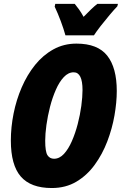

<svg xmlns="http://www.w3.org/2000/svg" viewBox="-20 -947 620 977"><path d="M243.2 9.8Q136.7 9.8 85.9 -48.6Q35.2 -106.9 35.2 -231.9Q35.2 -299.3 49.1 -369.1Q63 -439 90.6 -502.7Q118.2 -566.4 158.4 -616.5Q198.7 -666.5 251.7 -695.8Q304.7 -725.1 369.1 -725.1Q477.1 -725.1 525.6 -663.8Q574.2 -602.5 574.2 -483.9Q574.2 -426.3 562.5 -359.4Q550.8 -292.5 525.9 -227.3Q501 -162.1 461.9 -108.4Q422.9 -54.7 368.7 -22.5Q314.5 9.8 243.2 9.8ZM254.9 -139.2Q282.7 -139.2 305.4 -163.8Q328.1 -188.5 345.7 -228.8Q363.3 -269 375.5 -315.9Q387.7 -362.8 393.8 -408.4Q399.9 -454.1 399.9 -488.8Q399.9 -579.1 355 -579.1Q327.6 -579.1 304.7 -554.7Q281.7 -530.3 264.2 -490.2Q246.6 -450.2 234.6 -403.6Q222.7 -356.9 216.3 -311.3Q210 -265.6 210 -231Q210 -174.8 221.7 -157Q233.4 -139.2 254.9 -139.2ZM313 -767.1Q304.2 -799.3 289.1 -839.8Q273.9 -880.4 258.3 -913.1L261.2 -927.2H360.4Q370.6 -915 382.3 -898.7Q394 -882.3 405.3 -861.3Q426.8 -883.8 444.1 -900.1Q461.4 -916.5 475.1 -927.2H580.1L577.1 -915Q561.5 -898.9 537.8 -870.8Q514.2 -842.8 491.9 -814.2Q469.7 -785.6 458 -767.1Z"/></svg>

Font: Open Sans Condensed ExtraBold
Style: Italic
Weight: 800
Width: 3
Italic angle: -12°
Designer: Monotype Design Team
Foundry: Monotype Imaging Inc.
Version: Version 3.003; ttfautohint (v1.8.4)